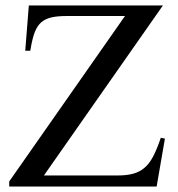

<svg xmlns="http://www.w3.org/2000/svg" viewBox="-20 -682 651 702"><path d="M552.7 0H13.7V-18.6L437 -623.5H226.1Q188 -623.5 166 -617.9Q144 -612.3 129.9 -599.6Q123.5 -593.8 118.2 -585.9Q112.8 -578.1 107.9 -566.4Q103 -554.7 98.9 -537.8Q94.7 -521 90.8 -496.6H72.3L85.4 -662.1H575.7L140.6 -40.5H412.1Q443.4 -40.5 466.8 -46.9Q490.2 -53.2 506.8 -67.4Q524.4 -81.1 539.1 -108.4Q553.7 -135.7 567.9 -178.2L583 -175.3Z"/></svg>

Font: Goda
Style: Regular
Weight: 400
Version: 1.0.5